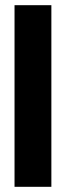

<svg xmlns="http://www.w3.org/2000/svg" viewBox="-20 -720 254 740"><path d="M36 0V-700H178V0Z"/></svg>

Font: Tektur Condensed SemiBold
Style: Regular
Weight: 600
Width: 3
Designer: Adam Jagosz
Foundry: Adam Jagosz
Version: Version 1.005;gftools[0.9.30]